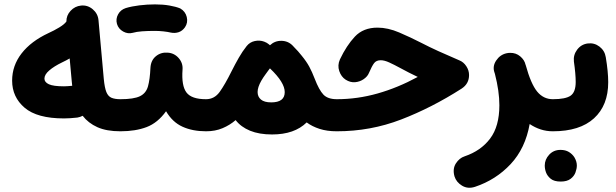

<svg xmlns="http://www.w3.org/2000/svg" viewBox="-20 -555 2851 888"><path d="M36.1 -182.1Q36.1 -251.5 79.8 -307.9Q123.5 -364.3 204.1 -401.9Q230 -413.6 254.2 -428.2Q278.3 -442.9 287.1 -455.6Q286.6 -483.4 306.4 -504.9Q326.2 -526.4 355 -529.3Q385.3 -532.2 408.9 -512.2Q432.6 -492.2 435.5 -461.9L460 -189.9Q463.9 -149.4 471.9 -129.4Q480 -109.4 495.6 -102.8Q511.2 -96.2 536.6 -96.2H537.1Q567.9 -96.2 589.4 -74.5Q610.8 -52.7 610.8 -22Q610.8 8.3 589.4 30.3Q567.9 52.2 537.1 52.2H536.6Q472.7 52.2 430.4 33.2Q388.2 14.2 362.3 -19.5Q350.6 -13.2 337.4 -11.2Q322.3 -9.3 304.7 -8.3Q287.1 -7.3 275.9 -7.3Q151.9 -7.3 94 -56.6Q36.1 -106 36.1 -182.1ZM185.5 -191.4Q185.5 -174.8 206.1 -165.3Q226.6 -155.8 275.9 -155.8Q282.2 -155.8 292.7 -156.5Q303.2 -157.2 314 -158.2Q313 -167.5 312 -177.2L302.2 -284.7Q286.1 -275.4 267.6 -266.6Q230 -248.5 207.8 -229.2Q185.5 -210 185.5 -191.4Z M462.4 -22Q462.4 -52.7 484.6 -74.5Q506.8 -96.2 537.1 -96.2Q598.6 -96.2 627 -109.9Q655.3 -123.5 664.3 -155.3Q673.3 -187 675.8 -241.2Q677.7 -275.9 700.9 -294.9Q724.1 -314 755.4 -311.5Q786.1 -309.6 806.4 -286.4Q826.7 -263.2 824.2 -232.9Q818.8 -158.7 842.3 -127.4Q865.7 -96.2 932.6 -96.2H933.1Q963.9 -96.2 985.4 -74.5Q1006.8 -52.7 1006.8 -22Q1006.8 8.3 985.4 30.3Q963.9 52.2 933.1 52.2H932.6Q870.6 52.2 824 31Q777.3 9.8 748 -40.5Q709.5 13.2 658.2 32.7Q606.9 52.2 537.1 52.2Q506.8 52.2 484.6 30.3Q462.4 8.3 462.4 -22ZM521 -444.3Q514.6 -467.3 526.1 -488.5Q537.6 -509.8 561.5 -517.6Q588.9 -525.9 625 -530.3Q661.1 -534.7 696.8 -534.7Q733.9 -534.7 763.4 -529.5Q793 -524.4 813.5 -516.1Q837.4 -502.4 843.8 -476.3Q850.1 -450.2 835.4 -428.7Q823.2 -411.6 805.9 -406Q788.6 -400.4 770 -404.3Q755.9 -407.7 735.6 -409.9Q715.3 -412.1 696.8 -412.1Q664.1 -412.1 637.5 -410.2Q610.8 -408.2 594.2 -403.3Q571.3 -397 549.6 -409.2Q527.8 -421.4 521 -444.3Z M858.9 -22Q858.9 -52.7 880.9 -74.5Q902.8 -96.2 933.1 -96.2Q971.7 -96.2 996.1 -130.1Q1020.5 -164.1 1050.8 -225.1Q1067.4 -258.3 1084.5 -288.1Q1101.6 -317.9 1119.6 -340.3L1121.1 -342.3Q1135.7 -360.4 1158.4 -365.2Q1181.2 -370.1 1202.1 -362.3Q1214.4 -357.9 1224.1 -349.6Q1226.6 -347.7 1228.5 -345.7Q1251 -366.7 1281.7 -366.2Q1312.5 -365.7 1333.5 -344.2Q1336.9 -340.8 1339.8 -337.4Q1359.4 -317.9 1375 -297.9Q1397.5 -270.5 1410.4 -246.6Q1423.3 -222.7 1435.5 -190.9Q1455.6 -138.7 1475.8 -117.4Q1496.1 -96.2 1537.6 -96.2H1538.1Q1568.8 -96.2 1590.3 -74.5Q1611.8 -52.7 1611.8 -22Q1611.8 8.3 1590.3 30.3Q1568.8 52.2 1538.1 52.2H1537.6Q1492.2 52.2 1457.8 41Q1423.3 29.8 1398.4 11.2Q1341.8 66.9 1238.3 66.9Q1178.7 66.9 1136.5 49.6Q1094.2 32.2 1069.8 0.5Q1043.5 23.4 1009.5 37.8Q975.6 52.2 933.1 52.2Q902.8 52.2 880.9 30.3Q858.9 8.3 858.9 -22ZM1171.4 -129.4Q1171.4 -107.4 1187 -94.5Q1202.6 -81.5 1234.4 -81.5Q1296.9 -81.5 1296.9 -128.9Q1296.9 -173.8 1229 -238.3L1228.5 -238.8Q1225.1 -234.4 1221.7 -230Q1214.4 -220.7 1208.5 -211.9Q1197.3 -196.8 1188.5 -181.6Q1171.4 -151.4 1171.4 -129.4Z M1726.1 -427.2Q1773.9 -427.2 1826.4 -404.8Q1878.9 -382.3 1930.2 -356Q1963.9 -338.4 2007.3 -318.6Q2050.8 -298.8 2104.5 -275.9Q2124 -268.1 2136.7 -248.8Q2149.4 -229.5 2149.4 -208Q2149.4 -167.5 2114.7 -145Q1976.6 -56.6 1835 -2.2Q1693.4 52.2 1538.1 52.2Q1507.3 52.2 1485.4 30Q1463.4 7.8 1463.4 -22Q1463.4 -51.8 1485.4 -74Q1507.3 -96.2 1538.1 -96.2Q1632.8 -96.2 1726.1 -122.6Q1819.3 -148.9 1912.1 -199.2Q1891.1 -209.5 1871.3 -219.2Q1851.6 -229 1832.5 -239.7Q1802.7 -255.9 1780.3 -266.1Q1757.8 -276.4 1740.7 -276.4Q1720.7 -276.4 1710.4 -263.2Q1700.2 -250 1686 -216.8Q1679.7 -201.2 1662.1 -189Q1644.5 -176.8 1622.3 -174.8Q1600.1 -172.9 1578.6 -186.5Q1558.1 -199.7 1549.1 -226.3Q1540 -252.9 1552.2 -280.3Q1582.5 -344.2 1621.3 -385.7Q1660.2 -427.2 1726.1 -427.2Z M2267.1 -219.2Q2256.8 -248 2274.7 -274.9Q2292.5 -301.8 2322.3 -308.6Q2330.6 -310.5 2339.4 -310.5Q2366.2 -311 2386 -294.4Q2405.8 -277.8 2410.6 -255.9Q2411.1 -254.9 2411.6 -253.4Q2435.1 -167.5 2464.1 -131.8Q2493.2 -96.2 2536.6 -96.2H2537.1Q2567.9 -96.2 2589.4 -74.5Q2610.8 -52.7 2610.8 -22Q2610.8 8.3 2589.4 30.3Q2567.9 52.2 2537.1 52.2H2536.6Q2507.3 52.2 2480.5 43.5Q2453.6 34.7 2429.7 18.6Q2409.7 131.3 2341.6 204.1Q2273.4 276.9 2176.8 309.1Q2143.6 319.8 2116.9 303.7Q2090.3 287.6 2082 260.7Q2072.3 226.1 2088.4 200.9Q2104.5 175.8 2128.9 168Q2204.1 142.6 2246.8 85.9Q2289.6 29.3 2289.6 -68.4Q2289.6 -132.8 2269 -213.4Q2268.1 -216.3 2267.1 -219.2Z M2462.9 -22Q2462.9 -52.7 2484.9 -74.5Q2506.8 -96.2 2537.1 -96.2Q2595.7 -96.2 2619.1 -112.5Q2642.6 -128.9 2642.6 -175.8Q2642.6 -212.4 2634.3 -270.5Q2630.9 -300.8 2649.4 -325.4Q2668 -350.1 2698.2 -354Q2728.5 -357.9 2752.7 -339.4Q2776.9 -320.8 2781.7 -290.5Q2793 -222.7 2793 -174.8Q2793 -67.9 2727.3 -7.8Q2661.6 52.2 2537.1 52.2Q2506.8 52.2 2484.9 30.3Q2462.9 8.3 2462.9 -22ZM2499.5 210.4Q2499.5 182.6 2520 160.4Q2540.5 138.2 2572.3 138.2Q2595.2 138.2 2611.1 147.9Q2627 157.7 2636.2 171.9Q2647.9 191.4 2647.9 210.4Q2647.9 225.1 2641.6 242.4Q2635.3 259.8 2618.9 272.2Q2602.5 284.7 2573.2 284.7Q2543 284.7 2527.3 272Q2511.7 259.3 2505.4 242.7Q2499.5 226.6 2499.5 210.4Z"/></svg>

Font: Mikhak ExtraBold
Style: Regular
Weight: 800
Designer: Amin Abedi
Version: Version 3.3